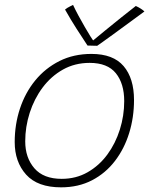

<svg xmlns="http://www.w3.org/2000/svg" viewBox="-20 -764 626 803"><path d="M235.5 19.5Q137 19.5 89.2 -33.8Q41.5 -87 41.5 -170Q41.5 -243.5 63.5 -310Q85.5 -376.5 127.5 -427.8Q169.5 -479 228.8 -508.8Q288 -538.5 362.5 -538.5Q453.5 -538.5 497 -487.5Q540.5 -436.5 540.5 -345.5Q540.5 -273 520.2 -207.5Q500 -142 460.8 -90.8Q421.5 -39.5 364.8 -10Q308 19.5 235.5 19.5ZM238 -16Q298 -16 346.2 -43.5Q394.5 -71 428.8 -117.5Q463 -164 481.2 -222Q499.5 -280 499.5 -341Q499.5 -414.5 464.5 -457.8Q429.5 -501 355 -501Q293 -501 243.2 -473Q193.5 -445 158.2 -397.8Q123 -350.5 104.2 -292Q85.5 -233.5 85.5 -173Q85.5 -104.5 123.8 -60.2Q162 -16 238 -16ZM548 -739Q554 -736.5 559.2 -733.5Q564.5 -730.5 569.2 -727.5Q574 -724.5 577.8 -721.5Q581.5 -718.5 584 -716Q540.5 -684 507 -659.5Q473.5 -635 449.5 -617.5Q425.5 -600 410 -589Q394.5 -578 386.5 -572.5Q380 -572.5 372.5 -572.8Q365 -573 358.2 -573.2Q351.5 -573.5 346 -573.5Q323 -608 299.5 -644.8Q276 -681.5 252 -724Q256 -727.5 261.2 -730.8Q266.5 -734 272.8 -737.2Q279 -740.5 285.5 -743.5Q295 -723 308.2 -698.5Q321.5 -674 334.8 -651Q348 -628 358.2 -611.8Q368.5 -595.5 372 -592H366Q384.5 -607.5 417.8 -634.8Q451 -662 486.5 -690.5Q522 -719 548 -739Z"/></svg>

Font: Grandstander Thin
Style: Italic
Weight: 100
Italic angle: -15°
Designer: Tyler Finck
Foundry: Etcetera Type Co
Version: Version 1.200